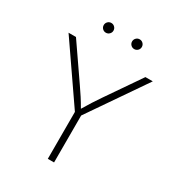

<svg xmlns="http://www.w3.org/2000/svg" viewBox="-211 -1038 1074 1168"><g transform="rotate(30 326.0 -454.5)"><path d="M304.2 0V-329.6L29.8 -727.5H82L248 -486.8Q269 -456.5 288.1 -427.2Q307.1 -397.9 326.2 -364.3Q345.7 -397.9 364.7 -427.2Q383.8 -456.5 404.3 -486.8L569.8 -727.5H621.6L348.1 -329.6V0ZM226.1 -840.8Q211.9 -840.8 201.9 -850.8Q191.9 -860.8 191.9 -875Q191.9 -889.2 201.9 -899.2Q211.9 -909.2 226.1 -909.2Q240.2 -909.2 250.2 -899.2Q260.3 -889.2 260.3 -875Q260.3 -860.8 250.2 -850.8Q240.2 -840.8 226.1 -840.8ZM425.3 -840.8Q411.1 -840.8 401.1 -850.8Q391.1 -860.8 391.1 -875Q391.1 -889.2 401.1 -899.2Q411.1 -909.2 425.3 -909.2Q439.5 -909.2 449.5 -899.2Q459.5 -889.2 459.5 -875Q459.5 -860.8 449.5 -850.8Q439.5 -840.8 425.3 -840.8Z"/></g></svg>

Font: Inter Extra Light
Style: Regular
Weight: 200
Designer: Rasmus Andersson
Foundry: rsms
Version: Version 4.000;git-3c8e0fc